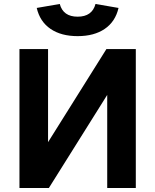

<svg xmlns="http://www.w3.org/2000/svg" viewBox="-20 -947 782 967"><path d="M520 0V-469L226 0H78V-700H222V-231L516 -700H664V0ZM371 -765Q288 -765 234.5 -801.5Q181 -838 165 -907L281 -927Q298 -863 371 -863Q444 -863 461 -927L577 -907Q561 -838 507.5 -801.5Q454 -765 371 -765Z"/></svg>

Font: NT Somic Bold
Style: Regular
Weight: 700
Designer: Ravid Balaliev — lead type designer, mastering
Michael Voronin — secret advisor, marketing
Ivan Kovalenko — best boy
Foundry: NT Type
Version: Version 0.7